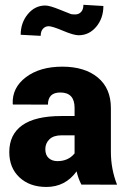

<svg xmlns="http://www.w3.org/2000/svg" viewBox="-20 -757 518 788"><path d="M170.4 10.3Q102.1 10.3 60.1 -28.8Q18.1 -67.9 18.1 -132.8Q18.1 -205.1 71.3 -242.9Q124.5 -280.8 231.9 -280.8H286.1V-314.5Q286.1 -377.4 227.5 -377.4Q176.8 -377.4 176.8 -327.6L33.2 -328.1L32.2 -330.6Q29.3 -397 86.4 -440.2Q143.6 -483.4 235.6 -483.4Q327.6 -483.4 381.3 -439Q435.1 -394.5 435.1 -313.5V-134.3Q435.1 -63 460.4 1L314 0.5Q300.8 -24.9 294.4 -53.7Q248 10.3 170.4 10.3ZM215.8 -95.7Q260.3 -95.7 286.1 -127.4V-201.7H233.4Q199.7 -201.7 182.9 -185.3Q166 -168.9 166 -144.8Q166 -120.6 179.9 -108.2Q193.8 -95.7 215.8 -95.7ZM302.7 -612.3Q282.2 -612.3 238.3 -630.9Q194.3 -649.4 180.2 -649.4Q166 -649.4 156.5 -639.2Q147 -628.9 147 -609.9L64.9 -614.3Q64.9 -663.6 94.2 -699Q123.5 -734.4 166 -734.4Q183.6 -734.4 225.6 -717.3Q267.6 -700.2 271.7 -699Q275.9 -697.8 289.6 -697.8Q303.2 -697.8 312.7 -707.8Q322.3 -717.8 322.3 -737.3L404.3 -732.4Q404.3 -682.1 375 -647.2Q345.7 -612.3 302.7 -612.3Z"/></svg>

Font: Yantramanav Black
Style: Regular
Weight: 900
Version: Version 1.001;PS 1.0;hotconv 1.0.72;makeotf.lib2.5.5900; ttf